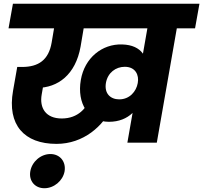

<svg xmlns="http://www.w3.org/2000/svg" viewBox="-20 -760 1083 1023"><path d="M815.5 0 922.1 -609.2H1019.3L1042.7 -740H48.9L25.5 -609.2H765.3L658.7 0ZM281 6.6C425.1 6.6 530.9 -88.2 578.5 -192L456.4 -228.6C441.4 -188.5 398.7 -128.7 309 -128.7C224.8 -128.7 188.9 -183.8 202.3 -257.4L222.6 -374.2L158 -291.8C164.4 -291.8 170.8 -291.8 176.7 -291.8C288.7 -291.8 382.8 -362.6 409.3 -511.5L427.6 -619.8H269.8L255.1 -532.9C239.2 -440.9 186 -403.2 97 -403.2C89.1 -403.2 79.7 -403.2 71.8 -403.2L49.5 -276.2C17.4 -94.8 108.7 6.6 281 6.6ZM560.2 -111C668.7 -111 723.7 -183.7 742.4 -260.4L746 -317.6H714C706.2 -272.4 670.3 -230.6 615.3 -230.6C568.9 -230.6 534.6 -261.3 544.4 -318.6C554.2 -372.8 596.7 -404.1 644.7 -404.1C702.7 -404.1 721.9 -359.2 714 -317.6L746 -317.2L762.3 -372.2C771 -450.5 738.6 -520.1 630.9 -523.2C523.9 -526.7 430.6 -451.7 410.6 -333.8C389.1 -209.4 450.7 -111 560.2 -111ZM216.5 242.9C267.7 242.9 314.9 203.3 324.1 153.1C332.7 101.4 299.7 60.7 248.5 60.7C197.2 60.7 150 101.4 141.4 153.1C132.8 203.3 165.7 242.9 216.5 242.9Z"/></svg>

Font: Poppins Devanagari Thin
Style: Italic
Weight: 100
Italic angle: -10°
Designer: Ninad Kale (Devanagari), Jonny Pinhorn (Latin)
Foundry: Indian Type Foundry
Version: 4.005